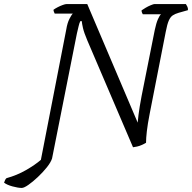

<svg xmlns="http://www.w3.org/2000/svg" viewBox="-139 -724 944 944"><path d="M-32 200Q-50 200 -77.5 192.5Q-105 185 -119 174Q-117 168 -114 161.5Q-111 155 -107 152Q-56 138 -11.5 112.5Q33 87 62 62L187 -580Q192 -611 202.5 -631.5Q213 -652 219 -657H130Q129 -660 126.5 -665Q124 -670 124 -676Q132 -682 144.5 -688.5Q157 -695 169.5 -699.5Q182 -704 188 -704H290L538 -121Q540 -140 542 -159Q544 -178 548 -200.5Q552 -223 557 -251L622 -577Q629 -610 637.5 -629.5Q646 -649 653 -654H563Q562 -656 559.5 -661Q557 -666 557 -673Q564 -678 576.5 -685.5Q589 -693 602.5 -698.5Q616 -704 620 -704H775Q778 -699 782 -691.5Q786 -684 785 -674L739 -661Q722 -656 710.5 -648.5Q699 -641 691 -623Q683 -605 676 -568L597 -165Q587 -114 583 -79Q579 -44 579 -22Q569 -16 557.5 -11Q546 -6 535 -3.5Q524 -1 515 0L290 -526Q274 -564 269 -586Q264 -608 263 -620H256Q251 -611 247.5 -595Q244 -579 239 -559L117 55Q111 74 91.5 98.5Q72 123 47 146.5Q22 170 0.5 185Q-21 200 -32 200Z"/></svg>

Font: Texturina Medium 12pt ExtraLight
Style: Italic
Weight: 250
Italic angle: -11°
Version: Version 1.002